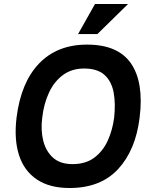

<svg xmlns="http://www.w3.org/2000/svg" viewBox="-20 -934 740 964"><path d="M457 -914H623L469 -763H372ZM63 -343Q85 -520 176 -615Q267 -710 417 -710Q573 -710 638 -615Q703 -520 681 -343Q661 -180 573 -85Q485 10 329 10Q229 10 165 -33Q101 -76 75.5 -155Q50 -234 63 -343ZM344 -110Q410 -110 453.5 -142.5Q497 -175 521 -228Q545 -281 553 -343Q561 -414 550.5 -470Q540 -526 504.5 -558Q469 -590 402 -590Q341 -590 297 -558Q253 -526 226.5 -470Q200 -414 192 -343Q184 -281 197 -228Q210 -175 246 -142.5Q282 -110 344 -110Z"/></svg>

Font: Haskoy Bold
Style: Italic
Weight: 700
Designer: Ertekin Erdin
Foundry: Ertekin Erdin
Version: Version 2.000; ttfautohint (v1.8.4.7-5d5b)